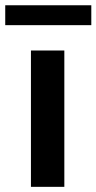

<svg xmlns="http://www.w3.org/2000/svg" viewBox="-52 -724 373 744"><path d="M197.3 -528.3V0H67.9V-528.3ZM301.8 -703.6V-626.5H-31.7V-703.6Z"/></svg>

Font: Vazirmatn UI FD SemiBold
Style: Regular
Weight: 600
Designer: Saber Rastikerdar
Foundry: Saber Rastikerdar
Version: Version 33.003